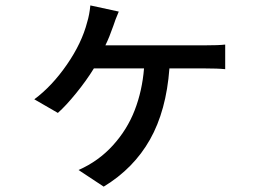

<svg xmlns="http://www.w3.org/2000/svg" viewBox="-20 -612 996 716"><path d="M107.9 -241.7Q173.8 -290.5 229.5 -371.1Q285.2 -451.7 305.2 -529.8Q313.5 -556.6 316.9 -591.8L422.9 -568.8Q408.7 -535.6 402.8 -516.1Q387.7 -472.7 373 -442.9H741.2Q795.9 -442.9 819.8 -445.8V-354Q793 -356.9 741.2 -356.9H611.8Q600.1 -199.2 539.3 -91.6Q478.5 16.1 366.7 84L272.9 22Q347.2 -10.7 400.9 -69.8Q454.6 -128.9 482.4 -201.2Q510.3 -273.4 517.1 -356.9H330.1Q302.2 -311.5 263.9 -264.4Q225.6 -217.3 195.8 -190.9Z"/></svg>

Font: Karasuma Gothic
Style: Regular
Weight: 500
Designer: Rasmus Andersson / Ryoko Nishizuka
Foundry: Genbu
Version: Version 1.00